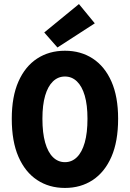

<svg xmlns="http://www.w3.org/2000/svg" viewBox="-20 -914 640 946"><path d="M300 12Q222 12 163 -27Q104 -66 71 -141.5Q38 -217 38 -329Q38 -438 71 -512.5Q104 -587 163 -625.5Q222 -664 300 -664Q378 -664 437 -625.5Q496 -587 529 -512.5Q562 -438 562 -329Q562 -217 529 -141.5Q496 -66 437 -27Q378 12 300 12ZM300 -115Q334 -115 359 -139.5Q384 -164 397.5 -211.5Q411 -259 411 -329Q411 -397 397.5 -443Q384 -489 359 -513Q334 -537 300 -537Q266 -537 241 -513Q216 -489 202.5 -443Q189 -397 189 -329Q189 -259 202.5 -211.5Q216 -164 241 -139.5Q266 -115 300 -115ZM263 -680 198 -754 369 -894 447 -799Z"/></svg>

Font: Source Code Pro ExtraLight
Style: Bold
Weight: 700
Monospace: yes
Version: Version 1.018;hotconv 1.0.116;makeotfexe 2.5.65601